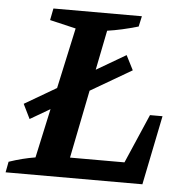

<svg xmlns="http://www.w3.org/2000/svg" viewBox="-50 -700 728 748"><g transform="rotate(5 314.0 -326.0)"><path d="M540 -271H589L534 0H-1L7 -42Q60 -60 110 -68L222 -582L120 -606L129 -652H475L466 -611Q401 -592 345 -584L244 -79H457ZM74 -215 46 -272 429 -496 458 -439Z"/></g></svg>

Font: Piazzolla SC SemiBold
Style: Italic
Weight: 600
Italic angle: -11.3°
Designer: Juan Pablo del Peral
Foundry: Huerta Tipografica
Version: Version 1.330